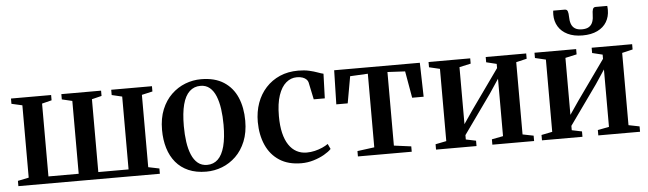

<svg xmlns="http://www.w3.org/2000/svg" viewBox="-48 -946 3849 1141"><g transform="rotate(-5 1876.0 -375.0)"><path d="M21.5 0V-31.5L87 -45V-476.5L23 -491V-522.5H262.5V-491L204.5 -476.5V-42H385V-476.5L323.5 -491V-522.5H560.5V-491L502 -476.5V-42H682.5V-476.5L621 -491V-522.5H864V-491L800 -476.5V-45L865.5 -31.5V0Z M901 -258Q901 -327.5 922.5 -380Q944 -432.5 980.8 -467.8Q1017.5 -503 1063.2 -520.8Q1109 -538.5 1158 -538.5Q1239.5 -538.5 1293 -504Q1346.5 -469.5 1372.5 -409Q1398.5 -348.5 1398.5 -269.5Q1398.5 -200 1377 -147.2Q1355.5 -94.5 1319 -59.2Q1282.5 -24 1236.8 -6.2Q1191 11.5 1142 11.5Q1081.5 11.5 1036.2 -8.2Q991 -28 961 -64Q931 -100 916 -149.5Q901 -199 901 -258ZM1150.5 -28Q1188.5 -28 1214.8 -53Q1241 -78 1254.5 -129Q1268 -180 1268 -257.5Q1268 -307.5 1261.8 -351.5Q1255.5 -395.5 1242 -428.8Q1228.5 -462 1206 -480.8Q1183.5 -499.5 1151 -499.5Q1112.5 -499.5 1085.8 -474.5Q1059 -449.5 1045.5 -398.8Q1032 -348 1032 -269.5Q1032 -219.5 1038.2 -175.5Q1044.5 -131.5 1058.5 -98.2Q1072.5 -65 1095.2 -46.5Q1118 -28 1150.5 -28Z M1709.5 11Q1631.5 11 1578.8 -23.2Q1526 -57.5 1499.2 -117.8Q1472.5 -178 1472 -255.5Q1472 -317 1490.5 -368.5Q1509 -420 1544 -458.2Q1579 -496.5 1627.8 -517.8Q1676.5 -539 1737.5 -539Q1774 -539 1802.5 -532.5Q1831 -526 1851.8 -518.2Q1872.5 -510.5 1886 -507.5L1881 -361H1815L1793.5 -463.5Q1791.5 -473 1783.2 -481.5Q1775 -490 1760.8 -495.2Q1746.5 -500.5 1726 -500.5Q1690.5 -500.5 1662 -476.5Q1633.5 -452.5 1616.8 -403.5Q1600 -354.5 1600 -279.5Q1600 -222 1610.2 -179Q1620.5 -136 1639.8 -107.2Q1659 -78.5 1686 -64Q1713 -49.5 1746 -49.5Q1770.5 -49.5 1794.8 -55.2Q1819 -61 1839.8 -70.2Q1860.5 -79.5 1874.5 -89.5L1889 -58.5Q1874 -42.5 1846 -26.5Q1818 -10.5 1782.5 0.2Q1747 11 1709.5 11Z M2047 0V-32L2148.5 -45.5V-484.5L2042.5 -479L2014 -319.5H1946L1951 -522.5H2462L2467 -319.5H2398.5L2370.5 -479L2265.5 -484.5V-45.5L2368 -32V0Z M2513 0V-32L2578 -45V-476L2514 -491V-522.5H2762.5V-491L2694.5 -476V-136L2748.5 -215L2916.5 -451V-476L2855 -491V-522.5H3096.5V-491L3033 -476V-45L3098 -32V0H2849V-32L2916.5 -45V-387.5L2861 -304L2694.5 -70.5V-44.5L2754.5 -32V0Z M3145 0V-32L3210 -45V-476L3146 -491V-522.5H3394.5V-491L3326.5 -476V-136L3380.5 -215L3548.5 -451V-476L3487 -491V-522.5H3728.5V-491L3665 -476V-45L3730 -32V0H3481V-32L3548.5 -45V-387.5L3493 -304L3326.5 -70.5V-44.5L3386.5 -32V0ZM3347.5 -762Q3361 -762 3365 -749.5Q3369 -737 3369 -719.5Q3369 -694.5 3375.5 -675.8Q3382 -657 3397.5 -646.8Q3413 -636.5 3440 -636.5Q3467 -636.5 3482.2 -646.8Q3497.5 -657 3504 -675.8Q3510.5 -694.5 3510.5 -719.5Q3510.5 -737 3514.5 -749.5Q3518.5 -762 3531.5 -762H3601Q3601.5 -756.5 3602 -750Q3602.5 -743.5 3602.5 -738Q3602.5 -698 3584 -666.8Q3565.5 -635.5 3529 -617.8Q3492.5 -600 3440 -600Q3388 -600 3351.5 -617.8Q3315 -635.5 3296 -666.8Q3277 -698 3277 -738Q3277 -744 3277.5 -750Q3278 -756 3278.5 -762Z"/></g></svg>

Font: Merriweather 96pt SemiBold
Style: Regular
Weight: 600
Version: Version 2.100